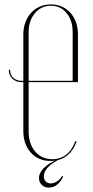

<svg xmlns="http://www.w3.org/2000/svg" viewBox="-20 -725 424 872"><path d="M328 -82Q312 -39 282 -16.5Q252 6 210 6Q154 6 120 -32Q86 -70 86 -130V-352H76Q54 -352 37 -367Q20 -382 20 -408H26Q26 -382 42 -370Q58 -358 76 -358H86V-569Q86 -599 95.5 -624Q105 -649 121.5 -667Q138 -685 161 -695Q184 -705 211 -705Q265 -705 299.5 -667Q334 -629 334 -569V-352H110V-129Q110 -72 139.5 -37Q169 -2 218 -2Q254 -2 281 -23Q308 -44 322 -84ZM110 -358H310V-579Q310 -632 282.5 -665.5Q255 -699 211 -699Q167 -699 138.5 -665Q110 -631 110 -579ZM267 77Q242 127 202 127Q182 127 169.5 114.5Q157 102 157 83Q157 61 178 39.5Q199 18 236 1H245Q179 36 179 76Q179 90 187.5 99Q196 108 210 108Q224 108 238.5 99Q253 90 262 74Z"/></svg>

Font: Moniqa Thin Display
Style: Regular
Weight: 100
Designer: Rajesh Rajput
Foundry: Rajesh Rajput
Version: Version 1.000